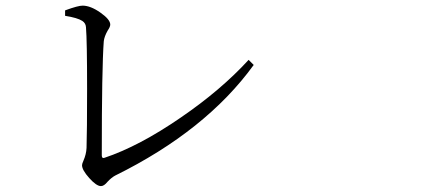

<svg xmlns="http://www.w3.org/2000/svg" viewBox="-20 -667 1540 664"><path d="M329.1 -23.4Q313.5 -23.4 288.6 -51.3Q263.7 -79.1 263.7 -95.7Q263.7 -100.6 268.6 -111.3Q278.3 -133.8 279.3 -155.3Q281.2 -212.9 281.2 -359.4Q281.2 -526.4 277.3 -573.2Q276.4 -586.9 264.6 -594.7Q248 -605.5 205.1 -612.3V-630.9L207 -631.8Q250 -647.5 265.6 -647.5Q293 -647.5 327.1 -623.5Q361.3 -599.6 361.3 -582Q361.3 -574.2 352.5 -561.5Q340.8 -541 338.9 -524.4Q332 -433.6 332 -129.9Q332 -118.2 340.8 -121.1Q460.9 -161.1 605.5 -260.7Q744.1 -355.5 839.8 -460L857.4 -442.4Q692.4 -214.8 377.9 -59.6Q365.2 -52.7 351.6 -38.1Q339.8 -23.4 329.1 -23.4Z"/></svg>

Font: Bpmf GenRyu Min R
Style: R
Weight: 400
Foundry: But Ko
Version: Version 1.320